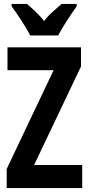

<svg xmlns="http://www.w3.org/2000/svg" viewBox="-20 -954 451 974"><path d="M133 -774H275C296 -815 340 -882 369 -922V-934H292C267 -910 232 -886 204 -847C176 -883 139 -915 117 -934H39V-922C68 -883 115 -812 133 -774ZM397 0V-117H153L391 -617V-714H18V-598H252L14 -97V0Z"/></svg>

Font: Noto Sans Malayalam ExtraCondensed
Style: Bold
Weight: 700
Width: 2
Designer: Jelle Bosma - Monotype Design Team
Foundry: Monotype Imaging Inc.
Version: Version 2.104